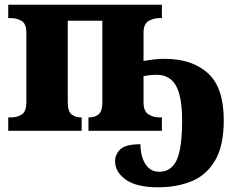

<svg xmlns="http://www.w3.org/2000/svg" viewBox="-20 -556 1004 816"><path d="M652 240Q560 240 514.5 207.5Q469 175 469 129Q469 101 491 79Q513 57 577 57Q577 107 597.5 140.5Q618 174 657 174Q707 174 730.5 125Q754 76 754 -45Q754 -145 728 -191.5Q702 -238 646 -238Q629 -238 616 -236.5Q603 -235 590 -232V-122Q590 -84 610.5 -70.5Q631 -57 657 -57H668V0H356V-57H359Q382 -57 398.5 -69.5Q415 -82 415 -122V-468H268V-122Q268 -82 284.5 -69.5Q301 -57 323 -57H327V0H15V-57H27Q53 -57 72.5 -69.5Q92 -82 92 -122V-417Q92 -455 72 -467Q52 -479 27 -479H15V-536H668V-479H657Q632 -479 611 -466.5Q590 -454 590 -416V-297Q608 -300 630.5 -303Q653 -306 680 -306Q796 -306 863.5 -245Q931 -184 931 -45Q931 63 894.5 125.5Q858 188 795 214Q732 240 652 240Z"/></svg>

Font: Noto Serif ExtraBold
Style: Regular
Weight: 800
Designer: Monotype Design Team
Foundry: Monotype Imaging Inc.
Version: Version 2.014